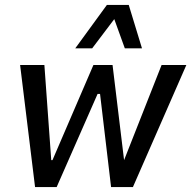

<svg xmlns="http://www.w3.org/2000/svg" viewBox="-20 -763 780 783"><path d="M123 0 62 -498H161L189 -110H194L361 -498H439L486 -110L639 -498H740L522 0H433L388 -380H378L211 0ZM287 -566 416 -743H505L559 -566H489L446 -685L356 -566Z"/></svg>

Font: Nunito Sans 7pt Condensed SemiBold
Style: Italic
Weight: 600
Width: 3
Italic angle: -9°
Designer: Vernon Adams
Foundry: Vernon Adams
Version: Version 3.101;gftools[0.9.27]